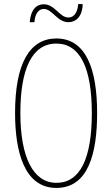

<svg xmlns="http://www.w3.org/2000/svg" viewBox="-20 -913 551 943"><path d="M126 -804H149C152 -849 172 -869 195 -869C237 -869 261 -804 316 -804C353 -804 385 -832 386 -893H364C361 -851 343 -827 316 -827C272 -827 250 -892 195 -892C160 -892 131 -867 126 -804ZM457 -358C457 -570 404 -724 257 -724C126 -724 54 -602 54 -358C54 -173 97 10 257 10C416 10 457 -165 457 -358ZM80 -358C80 -574 137 -699 257 -699C374 -699 431 -577 431 -358C431 -135 374 -15 257 -15C143 -15 80 -141 80 -358Z"/></svg>

Font: Noto Sans Sinhala ExtraCondensed Thin
Style: Regular
Weight: 100
Width: 2
Designer: Jelle Bosma - Monotype Design Team
Foundry: Monotype Imaging Inc.
Version: Version 2.006